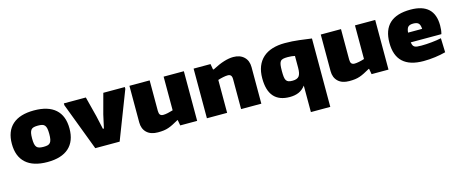

<svg xmlns="http://www.w3.org/2000/svg" viewBox="-44 -1174 4814 2017"><g transform="rotate(-15 2363.0 -165.5)"><path d="M342 11Q188 11 108 -61Q28 -133 28 -270Q28 -407 108 -478.5Q188 -550 342 -550Q496 -550 575.5 -479Q655 -408 655 -270Q655 -133 575.5 -61Q496 11 342 11ZM342 -154Q369 -154 387 -158.5Q405 -163 415.5 -176Q426 -189 430.5 -211.5Q435 -234 435 -270Q435 -306 430.5 -328Q426 -350 415.5 -363Q405 -376 387 -380.5Q369 -385 342 -385Q315 -385 296.5 -380.5Q278 -376 267.5 -363Q257 -350 252.5 -328Q248 -306 248 -270Q248 -234 252.5 -211.5Q257 -189 267.5 -176.5Q278 -164 296.5 -159Q315 -154 342 -154Z M666 -520V-540H905L961 -321L993 -176H1004L1036 -321L1095 -540H1329V-520L1128 0H863Z M1543 10Q1465 10 1422 -31Q1379 -72 1379 -142V-540H1599V-208Q1599 -179 1610 -166Q1621 -153 1645 -153Q1665 -153 1694 -159Q1723 -165 1751 -174V-540H1971V0H1787L1776 -61H1772Q1736 -41 1709.5 -27.5Q1683 -14 1658 -5.5Q1633 3 1606 6.5Q1579 10 1543 10Z M2077 -540H2261L2272 -478H2281Q2353 -516 2408.5 -533Q2464 -550 2510 -550Q2583 -550 2626 -509Q2669 -468 2669 -398V0H2449V-325Q2449 -354 2438 -366.5Q2427 -379 2404 -379Q2383 -379 2353.5 -373Q2324 -367 2297 -358V0H2077Z M3149 -68Q3117 -26 3075 -8Q3033 10 2978 10Q2747 10 2747 -254Q2747 -328 2769 -383.5Q2791 -439 2833 -476.5Q2875 -514 2935 -532.5Q2995 -551 3071 -551Q3152 -551 3227.5 -541.5Q3303 -532 3360 -524V220H3149ZM3049 -148Q3100 -148 3120 -174Q3140 -200 3140 -264V-393Q3108 -401 3062 -401Q3031 -401 3012 -396.5Q2993 -392 2983 -378.5Q2973 -365 2969.5 -340Q2966 -315 2966 -274Q2966 -236 2969 -211.5Q2972 -187 2981 -173Q2990 -159 3006.5 -153.5Q3023 -148 3049 -148Z M3624 10Q3546 10 3503 -31Q3460 -72 3460 -142V-540H3680V-208Q3680 -179 3691 -166Q3702 -153 3726 -153Q3746 -153 3775 -159Q3804 -165 3832 -174V-540H4052V0H3868L3857 -61H3853Q3817 -41 3790.5 -27.5Q3764 -14 3739 -5.5Q3714 3 3687 6.5Q3660 10 3624 10Z M4433 9Q4134 9 4134 -268Q4134 -549 4437 -549Q4696 -549 4696 -308Q4696 -282 4693.5 -260Q4691 -238 4685 -216H4352Q4355 -195 4361 -183Q4367 -171 4378 -164.5Q4389 -158 4407 -156Q4425 -154 4452 -154Q4476 -154 4505 -155.5Q4534 -157 4563.5 -160Q4593 -163 4620.5 -167Q4648 -171 4669 -176L4674 -22Q4622 -8 4558.5 0.5Q4495 9 4433 9ZM4427 -400Q4389 -400 4372 -383.5Q4355 -367 4351 -322H4504Q4502 -365 4485 -382.5Q4468 -400 4427 -400Z"/></g></svg>

Font: Plata Sans Black
Style: Regular
Weight: 900
Designer: Pablo Impallari, Andres Torresi, & Cristiano Sobral
Foundry: Pablo Impallari, Andres Torresi, & Cristiano Sobral
Version: Version 1.00;December 28, 2019;FontCreator 12.0.0.2547 64-bi